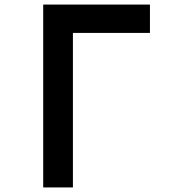

<svg xmlns="http://www.w3.org/2000/svg" viewBox="-20 -820 740 840"><path d="M169 -800H636V-676H299V0H169Z"/></svg>

Font: Martian Mono Medium
Style: Regular
Weight: 500
Monospace: yes
Designer: Roman Shamin
Foundry: Evil Martians
Version: Version 1.000; ttfautohint (v1.8.4.7-5d5b)